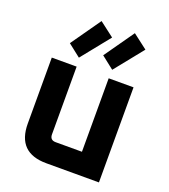

<svg xmlns="http://www.w3.org/2000/svg" viewBox="-144 -899 882 1002"><g transform="rotate(20 297.0 -398.0)"><path d="M68 -162V-528H206V-152Q206 -120 238 -120H384V-528H522V0H230Q68 0 68 -162ZM131 -631 247 -796 328 -734 201 -576ZM316 -631 432 -796 513 -734 386 -576Z"/></g></svg>

Font: Oxanium ExtraLight
Style: Bold
Weight: 700
Version: Version 2.000